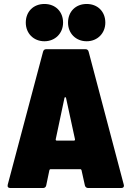

<svg xmlns="http://www.w3.org/2000/svg" viewBox="-20 -948 663 968"><path d="M204 -740C258 -740 298 -780 298 -834C298 -890 259 -928 204 -928C149 -928 110 -890 110 -834C110 -780 149 -740 204 -740ZM417 -740C471 -740 511 -780 511 -834C511 -890 472 -928 417 -928C362 -928 323 -890 323 -834C323 -780 362 -740 417 -740ZM425 0H591C601 0 607 -6 604 -17L427 -687C425 -695 420 -700 411 -700H213C204 -700 199 -695 197 -687L19 -17C16 -6 22 0 32 0H196C205 0 211 -4 213 -13L229 -90C230 -93 232 -95 235 -95H385C388 -95 390 -93 391 -90L408 -13C410 -5 416 0 425 0ZM261 -246 305 -454C306 -460 312 -459 313 -454L358 -246C359 -241 356 -239 352 -239H267C263 -239 260 -241 261 -246Z"/></svg>

Font: Barlow Semi Condensed Black
Style: Regular
Weight: 900
Width: 4
Designer: Jeremy Tribby
Foundry: Tribby Type
Version: Version 1.408;PS 001.408;hotconv 1.0.88;makeotf.lib2.5.64775